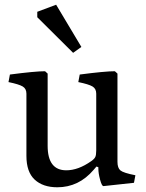

<svg xmlns="http://www.w3.org/2000/svg" viewBox="-20 -785 617 814"><path d="M92 -124V-388Q92 -409 76 -418.5Q60 -428 16 -437L22 -469Q129 -483 171 -483L182 -473V-167Q182 -63 261 -63Q312 -63 367 -102Q380 -111 384 -119.5Q388 -128 388 -148V-388Q388 -409 372 -418.5Q356 -428 312 -437L318 -469Q425 -483 467 -483L478 -473V-99Q478 -73 490.5 -62.5Q503 -52 554 -42L548 -10L419 4Q412 5 404.5 -22.5Q397 -50 397 -70V-76L389 -79L377 -65Q314 9 223 9Q162 9 127 -23.5Q92 -56 92 -124ZM138 -712V-735L218 -765L325 -586L290 -561Z"/></svg>

Font: Poly
Style: Regular
Weight: 400
Designer: Jos Nicols Silva Schwarzenberg
Foundry: Jose Nicolas Silva Schwarzenberg
Version: Version 1.001